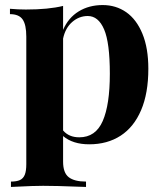

<svg xmlns="http://www.w3.org/2000/svg" viewBox="-20 -551 640 752"><path d="M561 -281.7Q561 -186 532.7 -119.6Q504.4 -53.2 452.4 -19.5Q400.4 14.2 329.6 14.2Q265.1 14.2 227.1 -18.1V82Q227.1 126 249.3 143.1Q271.5 160.2 316.9 160.2V181.2L285.2 180.2Q200.7 176.8 148.9 176.8Q110.8 176.8 45.9 180.2Q28.3 181.2 22.9 181.2V160.2Q45.4 160.2 58.3 154.1Q71.3 147.9 77.1 133.3Q83 118.7 83 91.8V-407.7Q83 -454.1 68.6 -474.9Q54.2 -495.6 19 -495.6V-516.6Q50.8 -513.7 81.1 -513.7Q169.9 -513.7 227.1 -527.8V-434.1Q247.6 -481.4 288.1 -506.3Q328.6 -531.2 382.3 -531.2Q434.1 -531.2 474.4 -503.2Q514.6 -475.1 537.8 -418.9Q561 -362.8 561 -281.7ZM410.2 -262.2Q410.2 -383.8 387.7 -436Q365.2 -488.3 323.7 -488.3Q289.6 -488.3 262.7 -464.8Q235.8 -441.4 227.1 -399.9V-40Q250 -13.2 290.5 -13.2Q354.5 -13.2 382.3 -76.9Q410.2 -140.6 410.2 -262.2Z"/></svg>

Font: TypoPRO Playfair Display
Style: Bold
Weight: 700
Designer: Claus Eggers Sørensen
Foundry: Claus Eggers Sørensen
Version: Version 1.004;PS 001.004;hotconv 1.0.70;makeotf.lib2.5.58329